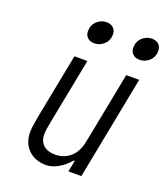

<svg xmlns="http://www.w3.org/2000/svg" viewBox="-166 -1039 1002 1161"><g transform="rotate(20 335.5 -458.5)"><path d="M229.8 -837.9Q229.8 -877 256.2 -902Q282.6 -927.1 318.4 -927.1Q345.7 -927.1 362.3 -911.5Q378.9 -895.8 378.9 -870.4Q378.9 -831.4 352.2 -806.3Q325.5 -781.2 289.7 -781.2Q262.4 -781.2 246.1 -796.9Q229.8 -812.5 229.8 -837.9ZM521.5 -837.9Q521.5 -877 547.9 -902Q574.2 -927.1 610 -927.1Q637.4 -927.1 654 -911.5Q670.6 -895.8 670.6 -870.4Q670.6 -831.4 643.9 -806.3Q617.2 -781.2 581.4 -781.2Q554 -781.2 537.8 -796.9Q521.5 -812.5 521.5 -837.9ZM194.7 -161.5Q194.7 -117.2 222.3 -92.4Q250 -67.7 296.9 -67.7Q358.1 -67.7 400.4 -108.1Q417.3 -124.3 428.4 -146.5Q439.5 -168.6 443.7 -185.9Q447.9 -203.1 455.1 -238.9L538.4 -666.7H621.7L492.2 0H408.9L423.2 -72.9H416.7Q384.8 -35.2 345.1 -12.4Q305.3 10.4 268.9 10.4Q196.6 10.4 153.3 -32.2Q110 -74.9 110 -145.2Q110 -176.4 121.7 -238.9L205.1 -666.7H288.4L205.1 -238.9Q194.7 -185.5 194.7 -161.5Z"/></g></svg>

Font: Monoid
Style: Italic
Weight: 400
Width: 4
Italic angle: -11°
Monospace: yes
Version: Version 0.61